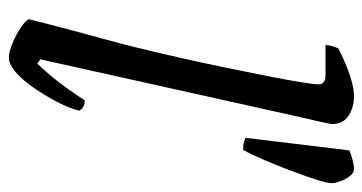

<svg xmlns="http://www.w3.org/2000/svg" viewBox="-218 -622 840 445"><g transform="rotate(90 202.5 -400.0)"><path d="M114 0Q101 0 80.5 -8.5Q60 -17 44 -28Q28 -39 25 -46Q27 -55 34 -82Q41 -109 50.5 -145Q60 -181 70.5 -219Q81 -257 89 -289Q101 -338 113.5 -393Q126 -448 137 -501.5Q148 -555 157 -600.5Q166 -646 171 -677Q176 -708 176 -718Q176 -734 154 -734H85Q85 -742 88 -751Q91 -760 93 -764Q107 -771 126.5 -779.5Q146 -788 167 -794Q188 -800 203 -800Q229 -800 248.5 -787.5Q268 -775 268 -749Q268 -747 264 -728Q260 -709 255 -689L118 -73L128 -66Q138 -76 154.5 -95.5Q171 -115 187 -137.5Q203 -160 213 -176Q222 -176 228.5 -172Q235 -168 237 -163Q232 -142 218 -114.5Q204 -87 186 -60.5Q168 -34 149 -17Q130 0 114 0ZM328 -543Q316 -543 309.5 -545Q303 -547 300 -549L329 -789Q337 -793 350.5 -796.5Q364 -800 372 -800Q381 -800 388.5 -790.5Q396 -781 400.5 -768.5Q405 -756 405 -748Q405 -738 397 -713Q389 -688 377 -656Q365 -624 352 -593.5Q339 -563 328 -543Z"/></g></svg>

Font: Texturina 72pt 72pt Medium
Style: Italic
Weight: 500
Italic angle: -11°
Designer: Guillermo Torres Carreño
Foundry: Omnibus-Type
Version: Version 1.002; ttfautohint (v1.8.3)